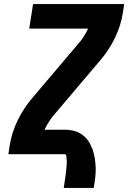

<svg xmlns="http://www.w3.org/2000/svg" viewBox="-20 -755 640 940"><path d="M292 165Q297 135 301 104.5Q305 74 307 43Q307 39 307 35Q307 31 306.5 27Q306 23 305.5 19Q305 15 305 10.5Q305 6 303 3Q301 0 297 0H21L28 -46Q38 -107 66.5 -166Q95 -225 138 -275L360 -537Q376 -555 389 -574.5Q402 -594 411 -615H123L142 -735H588L581 -689Q571 -628 542.5 -569Q514 -510 471 -460L360 -329L249 -198Q233 -180 220.5 -160.5Q208 -141 198 -120H297Q321 -120 343.5 -114Q366 -108 384 -94.5Q402 -81 414 -62.5Q426 -44 433.5 -22.5Q441 -1 444.5 22.5Q448 46 448.5 69.5Q449 93 446 117Q443 141 439 165Z"/></svg>

Font: Iosevka Curly Heavy Extended
Style: Italic
Weight: 900
Width: 7
Italic angle: -9°
Monospace: yes
Designer: Belleve Invis
Foundry: Belleve Invis
Version: Version 11.1.0; ttfautohint (v1.8.3)